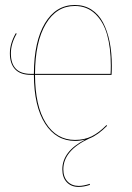

<svg xmlns="http://www.w3.org/2000/svg" viewBox="-20 -547 521 758"><path d="M421.4 -287.6Q421.4 -265.1 420.4 -251.5H118.2Q118.7 -128.4 160.9 -61.5Q203.1 5.4 275.9 5.4Q313.5 5.4 342.3 -9Q371.1 -23.4 400.4 -53.2L402.8 -50.3Q365.7 -13.2 334 -1Q230 46.4 230 121.6Q230 152.3 246.8 169.7Q263.7 187 291 187Q309.6 187 335 178.7L334.5 183.1Q310.5 190.9 290.5 190.9Q261.2 190.9 243.7 172.4Q226.1 153.8 226.1 121.6Q226.1 50.3 315.9 4.4Q295.4 9.3 276.4 9.3Q201.7 9.3 158 -59.1Q114.3 -127.4 113.8 -251.5H101.6Q60.5 -251.5 39.8 -273.4Q19 -295.4 19 -336.4Q19 -375.5 42.5 -416L45.9 -414.1Q22.9 -374.5 22.9 -336.4Q22.9 -255.4 101.6 -255.4H113.8Q114.3 -383.3 157.5 -455.3Q200.7 -527.3 275.4 -527.3Q312.5 -527.3 340.8 -509.3Q369.1 -491.2 386.5 -458.5Q403.8 -425.8 412.6 -382.8Q421.4 -339.8 421.4 -287.6ZM416.5 -255.4Q417.5 -268.1 417.5 -288.6Q417.5 -357.4 403.1 -409.2Q388.7 -460.9 356 -492.2Q323.2 -523.4 275.4 -523.4Q203.1 -523.4 160.9 -452.6Q118.7 -381.8 118.2 -255.4Z"/></svg>

Font: Fira Sans Compressed Four
Style: Regular
Weight: 100
Width: 1
Designer: Carrois Corporate & Edenspiekermann AG
Foundry: Carrois Corporate GbR & Edenspiekermann AG
Version: Version 4.203;PS 004.203;hotconv 1.0.88;makeotf.lib2.5.64775